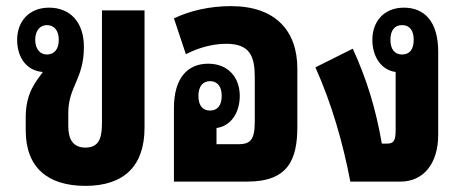

<svg xmlns="http://www.w3.org/2000/svg" viewBox="-20 -593 1507 627"><path d="M259 14C385 14 452 -51 452 -176V-559H313V-195C313 -150 308 -111 259 -111C216 -111 203 -142 203 -181V-224C203 -311 254 -334 254 -440C254 -522 208 -568 140 -568C74 -568 36 -522 36 -463C36 -402 70 -361 120 -358C99 -328 64 -292 64 -210V-167C64 -45 137 14 259 14ZM133 -415C111 -415 95 -433 95 -463C95 -493 111 -511 133 -511C157 -511 172 -493 172 -463C172 -432 157 -415 133 -415Z M951 -369C951 -492 880 -573 734 -573C665 -573 600 -558 548 -533L587 -416C626 -436 672 -450 719 -450C798 -450 812 -407 812 -340V-195C812 -133 795 -122 757 -122H687V-175C734 -181 763 -225 763 -280C763 -339 726 -385 660 -385C594 -385 548 -340 548 -240V0H788C922 0 951 -73 951 -179ZM666 -232C641 -232 628 -249 628 -280C628 -309 641 -328 666 -328C691 -328 704 -309 704 -280C704 -250 691 -232 666 -232Z M1411 -153V-424C1411 -524 1365 -568 1299 -568C1233 -568 1196 -522 1196 -463C1196 -408 1225 -364 1272 -358V-168C1272 -130 1264 -124 1242 -124H1227C1207 -239 1177 -336 1132 -434L1010 -373C1062 -257 1099 -131 1124 0H1288C1363 0 1411 -59 1411 -153ZM1293 -415C1268 -415 1255 -433 1255 -463C1255 -493 1268 -511 1293 -511C1318 -511 1331 -493 1331 -463C1331 -432 1318 -415 1293 -415Z"/></svg>

Font: Noto Sans Thai Looped ExtraCondensed ExtraBold
Style: Regular
Weight: 800
Width: 2
Designer: Sasikarn Vongin, Ben Mitchell
Foundry: The Fontpad Ltd
Version: Version 1.001